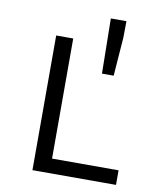

<svg xmlns="http://www.w3.org/2000/svg" viewBox="-87 -851 773 921"><g transform="rotate(10 300.0 -391.0)"><path d="M134 0V-656H217V-71H541V0ZM382 -514 378 -782H454L453 -701L439 -514Z"/></g></svg>

Font: Source Code Variable
Style: Regular
Weight: 400
Monospace: yes
Designer: Paul D. Hunt, Teo Tuominen
Foundry: Adobe Systems Incorporated
Version: Version 1.010;hotconv 1.0.106;makeotfexe 2.5.65593